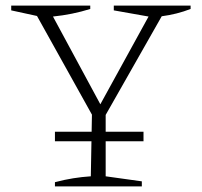

<svg xmlns="http://www.w3.org/2000/svg" viewBox="-20 -665 719 685"><path d="M176 0V-15Q210 -24 241.5 -29Q273 -34 304 -36L308 -256L112 -608L20 -628V-645H302V-633Q238 -613 169 -606L338 -293L510 -606L386 -628V-645H660V-633Q611 -614 557 -607L357 -255V-36L486 -18V0ZM176 -195H492V-161H176Z"/></svg>

Font: Piazzolla SC ExtraLight
Style: Regular
Weight: 200
Designer: Juan Pablo del Peral
Foundry: Huerta Tipografica
Version: Version 1.330